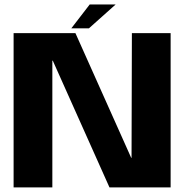

<svg xmlns="http://www.w3.org/2000/svg" viewBox="-20 -820 826 840"><path d="M39.5 0H209V-554.5H211L459 0H726.5V-675H557L555.5 -129.5H554L310 -675H39.5ZM292 -696H369L486 -800.5H372.5Z"/></svg>

Font: Anybody Thin
Style: Bold
Weight: 700
Version: Version 1.113;gftools[0.9.25]